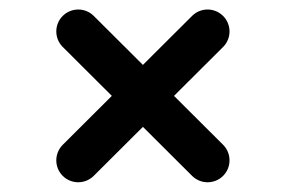

<svg xmlns="http://www.w3.org/2000/svg" viewBox="-20 -461 586 394"><path d="M374.2 -428.4C285.7 -340.2 197.3 -252 108.8 -163.9C91.2 -146.3 91.1 -117.8 108.6 -100.2C126.2 -82.6 154.7 -82.6 172.3 -100.1C260.8 -188.3 349.3 -276.4 437.8 -364.6C455.4 -382.1 455.4 -410.6 437.9 -428.2C420.3 -445.8 391.8 -445.9 374.2 -428.4ZM108.8 -364.6C197.3 -276.4 285.7 -188.3 374.2 -100.1C391.8 -82.6 420.3 -82.6 437.9 -100.2C455.4 -117.8 455.4 -146.3 437.8 -163.9C349.3 -252 260.8 -340.2 172.3 -428.4C154.7 -445.9 126.2 -445.8 108.6 -428.2C91.1 -410.6 91.2 -382.1 108.8 -364.6Z"/></svg>

Font: FRB American Cursive Guidelines Arrows Black
Style: Bold Italic
Weight: 900
Italic angle: -25°
Version: Version 2.0;Modular Font Editor K font №1